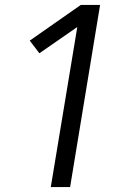

<svg xmlns="http://www.w3.org/2000/svg" viewBox="-20 -755 540 775"><path d="M185 0 292 -646 139 -540 100 -591 306 -735H384L263 0Z"/></svg>

Font: Iosevka Fixed
Style: Italic
Weight: 400
Italic angle: -9°
Monospace: yes
Designer: Belleve Invis
Foundry: Belleve Invis
Version: Version 33.2.4